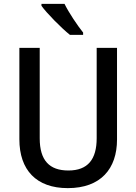

<svg xmlns="http://www.w3.org/2000/svg" viewBox="-20 -1054 704 991"><path d="M313 -1034H194V-1024C221 -986 297 -909 341 -874H409V-886C380 -922 335 -989 313 -1034ZM584 -334V-807H479V-341C479 -232 434 -174 333 -174C235 -174 185 -226 185 -340V-807H80V-335C80 -177 167 -83 330 -83C500 -83 584 -183 584 -334Z"/></svg>

Font: Noto Sans Kannada UI SemiCondensed Medium
Style: Regular
Weight: 500
Width: 4
Designer: Jelle Bosma - Monotype Design Team
Foundry: Monotype Imaging Inc.
Version: Version 2.005